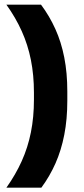

<svg xmlns="http://www.w3.org/2000/svg" viewBox="-20 -696 366 840"><path d="M128.5 -290.5Q128.5 -367.5 115.2 -433.8Q102 -500 75.2 -559.5Q48.5 -619 8 -675.5H159.5Q196.5 -626 222.2 -569Q248 -512 261.2 -444.5Q274.5 -377 274.5 -296V-255Q274.5 -174 261.2 -106.2Q248 -38.5 222.8 18.5Q197.5 75.5 161 125H8Q48.5 68 75.2 8.5Q102 -51 115.2 -117.2Q128.5 -183.5 128.5 -260.5Z"/></svg>

Font: Anek Tamil Medium
Style: Bold
Weight: 700
Version: Version 1.003